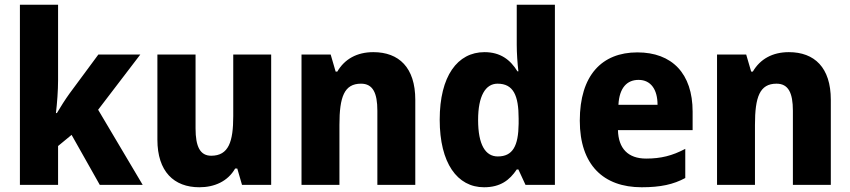

<svg xmlns="http://www.w3.org/2000/svg" viewBox="-20 -780 3587 810"><path d="M225 -441V-760H64V0H225V-164L282 -211L401 0H582L394 -317L572 -550H395L273 -385C257 -363 234 -327 220 -303H216C221 -346 225 -398 225 -441Z M1124 -550H964V-290C964 -183 945 -123 871 -123C824 -123 805 -162 805 -238V-550H644V-191C644 -56 714 10 821 10C885 10 941 -15 972 -69H981L1001 0H1124Z M1555 -560C1486 -560 1434 -531 1403 -478H1396L1375 -550H1252V0H1412V-253C1412 -371 1432 -427 1503 -427C1553 -427 1572 -388 1572 -313V0H1732V-359C1732 -495 1663 -560 1555 -560Z M2022 10C2091 10 2130 -20 2160 -65H2167L2197 0H2321V-760H2160V-591C2160 -557 2163 -512 2167 -479H2163C2133 -528 2091 -560 2024 -560C1910 -560 1835 -459 1835 -275C1835 -92 1909 10 2022 10ZM2080 -120C2028 -120 1997 -169 1997 -274C1997 -375 2028 -427 2079 -427C2146 -427 2168 -377 2168 -280V-258C2167 -164 2143 -120 2080 -120Z M2669 -559C2519 -559 2426 -462 2426 -271C2426 -84 2526 10 2687 10C2767 10 2821 -2 2871 -29V-152C2816 -123 2768 -111 2706 -111C2629 -111 2589 -154 2587 -231H2902V-309C2902 -470 2815 -559 2669 -559ZM2674 -443C2726 -443 2754 -402 2754 -338H2589C2593 -411 2626 -443 2674 -443Z M3308 -560C3239 -560 3187 -531 3156 -478H3149L3128 -550H3005V0H3165V-253C3165 -371 3185 -427 3256 -427C3306 -427 3325 -388 3325 -313V0H3485V-359C3485 -495 3416 -560 3308 -560Z"/></svg>

Font: Noto Sans Lao SemiCondensed ExtraBold
Style: Regular
Weight: 800
Width: 4
Designer: Monotype Design Team
Foundry: Monotype Imaging Inc.
Version: Version 2.003